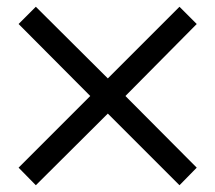

<svg xmlns="http://www.w3.org/2000/svg" viewBox="-20 -574 637 568"><path d="M86 -26 35 -78 247 -290 35 -503 86 -554 299 -342 511 -554 562 -503 351 -290 562 -78 511 -26 299 -238Z"/></svg>

Font: M PLUS 1 Thin
Style: Regular
Weight: 400
Version: Version 1.001